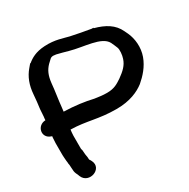

<svg xmlns="http://www.w3.org/2000/svg" viewBox="-167 -839 1006 1023"><g transform="rotate(-30 335.5 -328.0)"><path d="M29 -256C29 -256 31 -255 34 -254C34 -253 33 -250 33 -248L31 -213V-151C31 -141 31 -133 32 -122C32 -109 35 -94 35 -92V-88C35 -83 36 -83 37 -76C37 -67 39 -48 39 -45C39 -33 42 -23 49 -10L54 3C80 65 181 29 151 -33L144 -46L142 -47C142 -55 141 -70 138 -82C138 -83 136 -106 136 -106V-109C136 -112 133 -115 133 -122V-200C133 -212 135 -224 136 -236C235 -234 292 -208 404 -208C487 -208 542 -234 577 -261C611 -290 646 -328 664 -378C682 -428 676 -484 657 -525L647 -546C623 -598 576 -625 513 -642V-645H502C460 -652 423 -659 381 -668C349 -675 304 -694 238 -690C183 -687 152 -668 129 -649H126L110 -630C80 -595 63 -552 59 -496C57 -468 54 -441 50 -412L47 -367C46 -359 45 -353 45 -346C-10 -344 -24 -273 29 -256ZM152 -337 155 -362C159 -406 168 -454 172 -501C177 -546 189 -572 212 -596L228 -611C237 -620 243 -626 270 -621C293 -616 312 -610 338 -603C419 -580 525 -582 554 -528L564 -506C566 -500 569 -494 571 -489C577 -475 574 -442 567 -422C556 -388 532 -366 497 -341C471 -324 449 -308 403 -308C375 -308 358 -311 329 -315C278 -327 220 -335 152 -337Z"/></g></svg>

Font: Stray Cat
Style: ExBlkExt
Weight: 1000
Version: Version 1.0